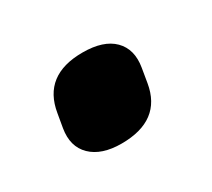

<svg xmlns="http://www.w3.org/2000/svg" viewBox="-54 -589 387 351"><g transform="rotate(-30 140.0 -414.0)"><path d="M121 -324Q79 -324 57.5 -345Q36 -366 42 -402L47 -431Q59 -504 142 -504Q186 -504 207 -483Q228 -462 222 -426L217 -396Q205 -324 121 -324Z"/></g></svg>

Font: Sofia Sans ExtraBold
Style: Italic
Weight: 800
Italic angle: -9°
Designer: Botio Nikoltchev, Ani Petrova
Foundry: lettersoup
Version: Version 4.100; ttfautohint (v1.8.4.7-5d5b)